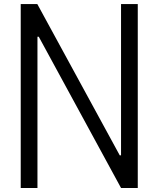

<svg xmlns="http://www.w3.org/2000/svg" viewBox="-20 -937 707 957"><path d="M166.7 0H83.3V-916.7H166L576.8 -162.8H583.3V-916.7H666.7V0H583.3L173.2 -753.9H166.7Z"/></svg>

Font: TypoPRO Monoid
Style: Regular
Weight: 400
Width: 4
Monospace: yes
Designer: Andreas Larsen (@larsenwork)
Version: Version 0.61